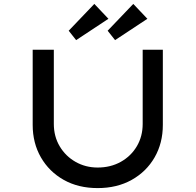

<svg xmlns="http://www.w3.org/2000/svg" viewBox="-20 -955 999 981"><path d="M479 6Q380 6 305.5 -36Q231 -78 189 -151Q147 -224 147 -317V-701H255V-322Q255 -258 285 -207.5Q315 -157 366 -128Q417 -99 479 -99Q545 -99 597 -128Q649 -157 679 -207.5Q709 -258 709 -322V-701H812V-317Q812 -224 770 -151Q728 -78 653 -36Q578 6 479 6ZM369 -750 331 -798 462 -935 534 -859ZM568 -750 530 -798 661 -935 733 -859Z"/></svg>

Font: Lexend Peta
Style: Regular
Weight: 400
Designer: Bonnie Shaver-Troup, Thomas Jockin
Foundry: Lexend
Version: Version 1.007